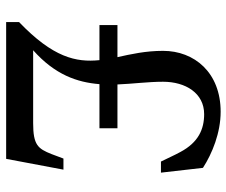

<svg xmlns="http://www.w3.org/2000/svg" viewBox="-78 -678 755 640"><g transform="rotate(90 300.0 -357.5)"><path d="M252 -523C252 -598 290 -660 360 -660C410 -660 454 -641 486 -581C498 -559 507 -538 518 -516H555L539 -656C491 -687 422 -715 352 -715C221 -715 149 -627 149 -523C149 -465 160 -416 170 -371H63V-311H180C188 -233 171 -156 53 -43V0H509L545 -191H508L493 -151C475 -106 463 -90 390 -90H147C229 -163 254 -237 260 -311H407V-371H261C259 -422 252 -473 252 -523Z"/></g></svg>

Font: LT Superior Serif Medium
Style: Regular
Weight: 500
Designer: Daniel Lyons
Foundry: LyonsType
Version: Version 2.120;FEAKit 1.0